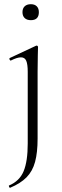

<svg xmlns="http://www.w3.org/2000/svg" viewBox="-20 -612 295 914"><path d="M161 -388Q161 -381 160 -349.5Q159 -318 159 -271V48Q159 114 147 158.5Q135 203 106.5 232Q78 261 28 282Q26 283 23.5 277.5Q21 272 23 271Q73 250 92.5 203Q112 156 112 71V-270Q112 -306 105 -322.5Q98 -339 80 -339Q71 -339 59.5 -335.5Q48 -332 32 -324Q28 -323 25.5 -328.5Q23 -334 27 -336L151 -394Q153 -395 154 -395Q157 -395 159 -393Q161 -391 161 -388ZM127 -516Q108 -516 97.5 -526Q87 -536 87 -554Q87 -572 97.5 -582Q108 -592 127 -592Q145 -592 155 -582Q165 -572 165 -554Q165 -516 127 -516Z"/></svg>

Font: Cormorant Infant Light Light
Style: Regular
Weight: 300
Version: Version 4.001